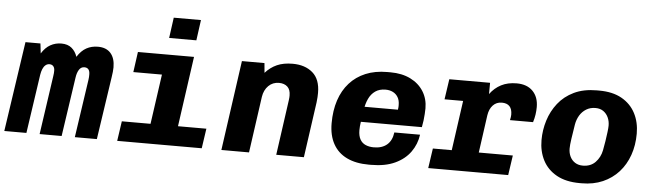

<svg xmlns="http://www.w3.org/2000/svg" viewBox="-47 -899 3693 1086"><g transform="rotate(5 1800.0 -356.0)"><path d="M1.5 0 77 -511H162L168.5 -455Q189.5 -489 218 -505Q246.5 -521 280.5 -521Q316.5 -521 338.8 -502.5Q361 -484 371 -453.5Q394 -489.5 422.8 -505.2Q451.5 -521 488 -521Q535.5 -521 560.5 -492.5Q585.5 -464 585.5 -412.5Q585.5 -401 584 -386.8Q582.5 -372.5 580 -356.5L527 0H402L450.5 -330Q452 -338 452.2 -345.8Q452.5 -353.5 452.5 -361Q452.5 -379.5 444.8 -389Q437 -398.5 421.5 -398.5Q402.5 -398.5 391.5 -381.2Q380.5 -364 376.5 -335.5L327 0H202L250 -330.5Q252 -341.5 252.5 -350Q253 -358.5 253 -364.5Q253 -380.5 245.2 -389.5Q237.5 -398.5 223.5 -398.5Q210.5 -398.5 200.8 -390.2Q191 -382 185 -367.5Q179 -353 176 -334L127 0Z M806 0 862 -395.5H699.5L715.5 -511H1034L962 0ZM642.5 0 659 -112.5H1139L1122.5 0ZM884.5 -605.5 900.5 -722H1055L1039 -605.5Z M1234 0 1306 -511H1434L1439 -456Q1467.5 -488 1504.5 -504.5Q1541.5 -521 1593.5 -521Q1664 -521 1707.2 -483.8Q1750.5 -446.5 1750.5 -369.5Q1750.5 -359.5 1749.8 -345.5Q1749 -331.5 1747 -315L1702.5 0H1545.5L1589.5 -313.5Q1591 -323 1591.2 -330Q1591.5 -337 1591.5 -341Q1591.5 -374 1573.8 -390.2Q1556 -406.5 1526 -406.5Q1490.5 -406.5 1466.2 -382.5Q1442 -358.5 1436 -319.5L1391 0Z M2071.5 10Q1998 10 1946.8 -14.8Q1895.5 -39.5 1868.8 -87.8Q1842 -136 1842 -205.5Q1842 -277.5 1861.2 -335.8Q1880.5 -394 1917.5 -435.2Q1954.5 -476.5 2008 -498.8Q2061.5 -521 2129.5 -521H2149Q2214.5 -521 2262.8 -497Q2311 -473 2337.2 -431Q2363.5 -389 2363.5 -335Q2363.5 -320.5 2362.2 -302.8Q2361 -285 2358.8 -266Q2356.5 -247 2352.5 -227.5H1937.5L2015 -278Q2010.5 -256.5 2006.2 -228.8Q2002 -201 2002 -180Q2002 -147.5 2013.2 -127.5Q2024.5 -107.5 2044.8 -98.8Q2065 -90 2091.5 -90Q2138 -90 2166 -113.8Q2194 -137.5 2200 -184H2346Q2338.5 -129.5 2307 -85.5Q2275.5 -41.5 2220.2 -15.8Q2165 10 2083.5 10ZM2016 -294.5 1949.5 -314H2209Q2210.5 -323.5 2210.8 -329.2Q2211 -335 2211 -340Q2211 -367.5 2200.2 -385.2Q2189.5 -403 2171.2 -412Q2153 -421 2130 -421Q2095 -421 2071.5 -404.5Q2048 -388 2034.8 -359.8Q2021.5 -331.5 2016 -294.5Z M2516.5 0 2572 -395.5H2466.5L2483.5 -511H2715L2714.5 -447Q2740.5 -482.5 2777.8 -501.8Q2815 -521 2865.5 -521Q2924.5 -521 2957.2 -487.5Q2990 -454 2990 -397Q2990 -376.5 2986.8 -354.5Q2983.5 -332.5 2976.5 -310.5H2845.5Q2847.5 -320 2848.8 -327.8Q2850 -335.5 2850 -342Q2850 -405 2791 -405Q2761 -405 2741 -384Q2721 -363 2715.5 -326.5L2670 0ZM2408.5 0 2425 -112.5H2879L2862.5 0Z M3269 10Q3191 10 3138.2 -19.2Q3085.5 -48.5 3059.2 -99.2Q3033 -150 3033 -214Q3033 -271 3050 -325.5Q3067 -380 3101.8 -424.2Q3136.5 -468.5 3191 -494.8Q3245.5 -521 3320 -521H3333.5Q3410.5 -521 3462.2 -491.8Q3514 -462.5 3540.2 -412Q3566.5 -361.5 3566.5 -296.5Q3566.5 -230.5 3546.8 -174.5Q3527 -118.5 3489.8 -77.2Q3452.5 -36 3399.8 -13Q3347 10 3281 10ZM3278 -90Q3322.5 -90 3349.5 -118Q3376.5 -146 3384.5 -186.5Q3389.5 -211.5 3393.8 -239.5Q3398 -267.5 3401 -291.5Q3404 -315.5 3404 -328.5Q3404 -353 3394.5 -374Q3385 -395 3366.8 -408Q3348.5 -421 3321.5 -421Q3292 -421 3269.2 -407Q3246.5 -393 3232.5 -369.8Q3218.5 -346.5 3213.5 -317.5Q3206 -272 3200.8 -235.8Q3195.5 -199.5 3195.5 -180Q3195.5 -154.5 3205.5 -134Q3215.5 -113.5 3234 -101.8Q3252.5 -90 3278 -90Z"/></g></svg>

Font: Chivo Mono Medium
Style: Italic
Weight: 500
Italic angle: -8.05°
Monospace: yes
Designer: Hector Gatti
Foundry: Omnibus-Type
Version: Version 1.008